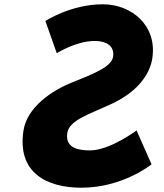

<svg xmlns="http://www.w3.org/2000/svg" viewBox="-20 -860 763 895"><path d="M459.5 -840C309.5 -840 191.6 -762 191.6 -762L244.6 -612C244.6 -612 335.4 -669 420.4 -669C484.4 -669 513.9 -640 507 -595C500 -549 417 -516 316.8 -476C218.9 -437 105.9 -359 89.4 -251C59.3 -54 198.7 15 359.7 15C552.7 15 686.4 -94 686.4 -94L616.6 -252C616.6 -252 492.3 -159 400.3 -159C359.3 -159 281.9 -163 293.7 -240C302.9 -300 395 -327 500.5 -376C607 -425 676.8 -502 690 -588C713.5 -742 592.5 -840 459.5 -840Z"/></svg>

Font: Sztylet
Style: BdObl
Weight: 700
Foundry: Cannot Into Space Fonts, PlusOne Fonts
Version: Version 0.12